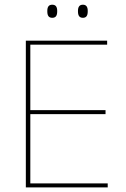

<svg xmlns="http://www.w3.org/2000/svg" viewBox="-20 -816 547 836"><path d="M112 0H92.5V-639H112ZM449 0H99V-17.5H449ZM439.5 -319H102.5V-336.5H439.5ZM446.5 -621.5H98V-639H446.5ZM207.5 -738.5Q196.5 -738.5 191.2 -745.2Q186 -752 186 -766V-769Q186 -782 191.2 -788.8Q196.5 -795.5 207.5 -795.5Q218.5 -795.5 223.8 -788.8Q229 -782 229 -769V-766Q229 -752 223.8 -745.2Q218.5 -738.5 207.5 -738.5ZM341 -738.5Q330 -738.5 324.8 -745.2Q319.5 -752 319.5 -766V-769Q319.5 -782 324.8 -788.8Q330 -795.5 341 -795.5Q351.5 -795.5 356.8 -788.8Q362 -782 362 -769V-766Q362 -752 356.8 -745.2Q351.5 -738.5 341 -738.5Z"/></svg>

Font: Anek Kannada Medium Thin
Style: Regular
Weight: 250
Version: Version 1.003